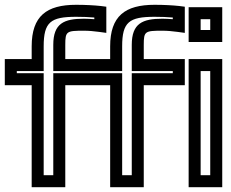

<svg xmlns="http://www.w3.org/2000/svg" viewBox="-72 -755 962 800"><path d="M605 -627C626 -627 646 -625 669 -622L698 -618V-647V-705V-727L675 -730C647 -733 611 -735 572 -735C449 -735 387 -688 387 -562V-509H200V-568C200 -625 205 -627 278 -627C299 -627 319 -625 342 -622L371 -618V-647V-705V-727L348 -730C320 -733 284 -735 245 -735C122 -735 60 -688 60 -562V-509H-27H-52V-484V-425V-400H-27H60V0V25H85H175H200V0V-400H387V0V25H412H502H527V0V-400H673H698V-425V-484V-509H673H527V-568C527 -625 532 -627 605 -627ZM605 -677C522 -677 477 -658 477 -568V-484V-459H502H648V-450H502H477V-425V-25H437V-425V-450H412H175H150V-425V-25H110V-425V-450H85H-2V-459H85H110V-484V-562C110 -663 139 -685 245 -685C273 -685 298 -684 321 -682V-675C306 -676 291 -677 278 -677C195 -677 150 -658 150 -568V-484V-459H175H412H437V-484V-562C437 -663 466 -685 572 -685C600 -685 625 -684 648 -682V-675C633 -676 618 -677 605 -677ZM854 -605V-700V-725H829H739H714V-700V-605V-580H739H829H854V-605ZM804 -630H764V-675H804V-630ZM854 0V-484V-509H829H739H714V-484V0V25H739H829H854V0ZM804 -25H764V-459H804V-25Z"/></svg>

Font: Gamestation DisplayOutline
Style: Regular
Weight: 400
Designer: Jonas Hecksher
Foundry: Jonas Hecksher, Playtypeª, e-types AS
Version: Version 1.003